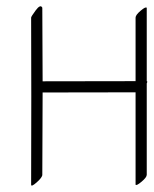

<svg xmlns="http://www.w3.org/2000/svg" viewBox="-20 -557 484 605"><path d="M78.1 -501.5Q78.1 -504.9 92.5 -524.4Q106.9 -543.9 112.8 -533.7Q113.3 -533.2 113.3 -532.2L114.3 -300.8Q260.7 -300.8 407.2 -301.3V-501.5Q407.2 -509.8 423.3 -523.4Q439.5 -537.1 442.4 -532.2V-301.3Q445.8 -300.8 442.4 -294.4V-6.3Q442.4 2 426 15.6Q409.7 29.3 407.2 24.9V-266.1L114.3 -265.6L113.3 -6.3Q113.3 2 95.7 17.6Q78.1 33.2 78.1 24.9Q78.6 -121.6 78.6 -253.4Q78.6 -384.8 78.1 -501.5Z"/></svg>

Font: ML-NILA05
Style: Regular
Weight: 400
Designer: CLT@C-DIT
Version: Version ML-NILA05 1.0